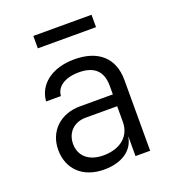

<svg xmlns="http://www.w3.org/2000/svg" viewBox="-136 -846 872 961"><g transform="rotate(-20 300.0 -365.0)"><path d="M150 -674H460V-740H150ZM256 10C350 10 413 -34 424 -103H425V0H503V-377C503 -493 431 -560 302 -560C181 -560 104 -497 98 -410H177C180 -460 228 -491 302 -491C383 -491 424 -452 424 -375V-329H249C144 -329 72 -260 72 -161C72 -59 142 10 256 10ZM276 -58C199 -58 152 -99 152 -164C152 -224 194 -266 256 -266H424V-183C424 -106 366 -58 276 -58Z"/></g></svg>

Font: JetBrains Mono Light
Style: Regular
Weight: 336
Monospace: yes
Designer: Philipp Nurullin, Konstantin Bulenkov
Foundry: JetBrains
Version: Version 2.305